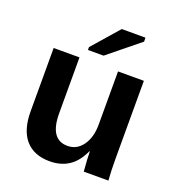

<svg xmlns="http://www.w3.org/2000/svg" viewBox="-134 -841 880 958"><g transform="rotate(20 305.5 -361.5)"><path d="M199.2 -528.3V-231.9Q199.2 -92.8 293 -92.8Q342.8 -92.8 373.3 -135.5Q403.8 -178.2 403.8 -245.1V-528.3H541V-118.2Q541 -50.8 544.9 0H414.1Q408.2 -70.3 408.2 -105H405.8Q378.4 -44.9 336.2 -17.6Q293.9 9.8 235.8 9.8Q151.9 9.8 106.9 -41.7Q62 -93.3 62 -192.9V-528.3ZM226.1 -577.6V-592.8L349.1 -733.4H475.1V-712.4L309.1 -577.6Z"/></g></svg>

Font: TypoPRO Liberation Sans
Style: Bold
Weight: 700
Designer: Steve Matteson
Foundry: Ascender Corporation
Version: Version 2.00.1